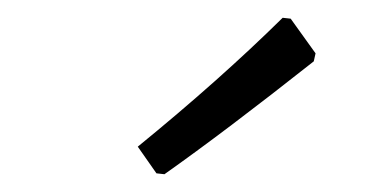

<svg xmlns="http://www.w3.org/2000/svg" viewBox="-20 -715 417 216"><path d="M307 -694 335 -655 333 -646Q233 -567 165 -519L156 -520L135 -550Q227 -625 298 -695Z"/></svg>

Font: Alegreya Sans SC
Style: Italic
Weight: 400
Italic angle: -7°
Designer: Juan Pablo del Peral
Foundry: Huerta Tipografica
Version: Version 2.008; ttfautohint (v1.6)